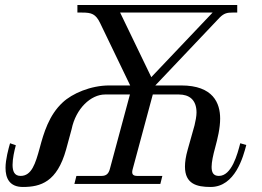

<svg xmlns="http://www.w3.org/2000/svg" viewBox="-20 -732 1044 764"><path d="M458 -682H826L582 -425ZM2 -64C2 -24 17 12 71 12C142 12 207 -8 243 -137L265 -218C282 -301 342 -356 398 -356H497L417 -59C412 -41 403 -32 384 -32H284L276 0H618L626 -32H526C507 -32 503 -41 508 -59L588 -356H692C732 -356 762 -336 762 -284C762 -270 758 -249 754 -233L727 -137C719 -109 716 -87 716 -69C716 0 763 12 818 12C916 12 948 -109 960 -155L936 -162C925 -119 902 -32 851 -32C828 -32 822 -47 822 -68C822 -87 828 -115 836 -144C846 -181 856 -222 856 -260C856 -321 829 -392 701 -392H598L854 -662C872 -680 885 -682 905 -682H924V-712H288V-682H307C344 -682 361 -677 379 -639L498 -392H415C341 -392 267 -360 229 -324C175 -274 154 -203 138 -143C121 -81 106 -32 62 -32C37 -32 30 -51 30 -76C30 -101 37 -132 43 -154L20 -162C14 -141 2 -98 2 -64Z"/></svg>

Font: Old Standard
Style: Italic
Weight: 400
Italic angle: -15.2°
Designer: Alexey Kryukov <alexios@thessalonica.org.ru>
Version: Version 2.0